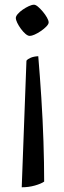

<svg xmlns="http://www.w3.org/2000/svg" viewBox="-20 -526 272 813"><path d="M72 267 92 -269Q97 -276 110 -281.5Q123 -287 142 -288Q149 -205 155 -112Q161 -19 164 72.5Q167 164 167 243Q154 252 128 259.5Q102 267 72 267ZM106 -374Q98 -374 88 -382.5Q78 -391 68.5 -404Q59 -417 53 -429.5Q47 -442 47 -450Q47 -457 55 -466.5Q63 -476 76 -485Q89 -494 102 -500Q115 -506 124 -506Q131 -506 141 -497.5Q151 -489 161.5 -476.5Q172 -464 179 -451.5Q186 -439 186 -431Q186 -424 176.5 -414Q167 -404 153 -394.5Q139 -385 126.5 -379.5Q114 -374 106 -374Z"/></svg>

Font: Texturina 12pt Light
Style: Regular
Weight: 300
Designer: Guillermo Torres Carreño
Foundry: Omnibus-Type
Version: Version 1.002